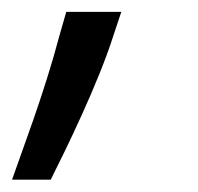

<svg xmlns="http://www.w3.org/2000/svg" viewBox="-27 -119 327 317"><path d="M56.8 177.6C81 129.3 134.9 19.9 160.5 -61.1L173.3 -99.4H82.4L71 -59.7C45.5 36.9 8.5 132.1 -7.1 177.6Z"/></svg>

Font: Riot Sans 2.0
Style: Italic
Weight: 400
Italic angle: -9.39999°
Designer: Rasmus Andersson
Foundry: rsms
Version: Version 3.006;hotconv 1.0.109;makeotfexe 2.5.65596